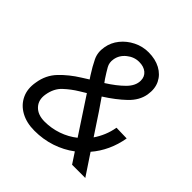

<svg xmlns="http://www.w3.org/2000/svg" viewBox="-192 -864 1027 1027"><g transform="rotate(45 321.5 -350.5)"><path d="M220 14Q160 14 116.5 -10Q73 -34 53 -76.5Q33 -119 43 -174Q53 -239 96 -284Q139 -329 197 -365L235 -389L223 -407Q196 -449 178.5 -485.5Q161 -522 169 -566Q176 -608 203 -641.5Q230 -675 270 -695Q310 -715 355 -715Q407 -715 445 -694.5Q483 -674 501 -637.5Q519 -601 511 -552Q502 -499 456.5 -455.5Q411 -412 345 -370L391 -303L469 -185Q487 -211 500 -242Q513 -273 519 -308L598 -306Q589 -252 567 -204.5Q545 -157 512 -119L591 0H491L451 -61Q403 -25 344.5 -5.5Q286 14 220 14ZM291 -449 304 -431Q361 -467 397 -503Q433 -539 433 -578Q433 -608 412 -625.5Q391 -643 356 -643Q318 -643 286.5 -617.5Q255 -592 249 -555Q244 -527 257 -504Q270 -481 291 -449ZM125 -165Q117 -118 144.5 -88.5Q172 -59 224 -59Q275 -59 323 -75.5Q371 -92 410 -123L320 -260L276 -327L240 -305Q202 -282 168 -250.5Q134 -219 125 -165Z"/></g></svg>

Font: Figtree
Style: Italic
Weight: 400
Italic angle: -9.5°
Foundry: Erik Kennedy
Version: Version 2.001; ttfautohint (v1.8.4.7-5d5b);gftools[0.9.27]